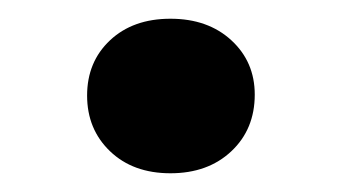

<svg xmlns="http://www.w3.org/2000/svg" viewBox="-20 -171 364 205"><path d="M162 14Q122 14 97.5 -9.5Q73 -33 73 -69Q73 -105 97.5 -128Q122 -151 162 -151Q202 -151 227 -128Q252 -105 252 -70Q252 -33 227 -9.5Q202 14 162 14Z"/></svg>

Font: Literata 72pt
Style: Bold
Weight: 700
Designer: Latin by Veronika Burian and Jose Scaglione. Greek by Irene Vlachou. Cyrillic by Vera Evstafieva.
Foundry: TypeTogether
Version: Version 3.002